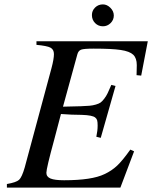

<svg xmlns="http://www.w3.org/2000/svg" viewBox="-20 -849 689 869"><path d="M648.9 -662.1 619.1 -506.8 598.1 -508.8Q599.1 -525.9 599.1 -554.2Q599.1 -585.9 583 -601.3Q566.9 -616.7 526.6 -622.8Q486.3 -628.9 403.8 -628.9Q360.4 -628.9 347.4 -624.3Q334.5 -619.6 330.1 -603L265.1 -366.2Q337.4 -368.2 346.2 -368.2Q371.6 -369.1 385.5 -370.4Q399.4 -371.6 413.8 -375.7Q428.2 -379.9 435.3 -385Q442.4 -390.1 451.7 -402.1Q460.9 -414.1 467.3 -427.5Q473.6 -440.9 483.9 -464.8L502.9 -460L436 -225.1L416 -230Q421.9 -257.3 421.9 -280.8Q421.9 -296.9 419.7 -304.4Q417.5 -312 411.1 -316.9Q398.9 -327.6 350.1 -329.1L304.2 -330.1L255.9 -333Q227.1 -221.2 225.1 -215.8Q189.9 -86.9 189.9 -66.9Q189.9 -48.8 208.7 -41Q227.5 -33.2 270 -33.2Q396 -33.2 453.1 -61Q485.8 -76.2 510.5 -99.6Q535.2 -123 569.8 -171.9L586.9 -164.1L524.9 0H11.2V-16.1Q53.7 -23.4 66.4 -35.2Q79.1 -46.9 91.8 -90.8L212.9 -540Q224.1 -582 224.1 -604Q224.1 -625 208.5 -633.3Q192.9 -641.6 145 -646V-662.1ZM445.8 -829.1Q464.4 -829.1 479.7 -813.7Q495.1 -798.3 495.1 -778.8Q495.1 -758.8 480.5 -744.4Q465.8 -730 445.8 -730Q424.8 -730 410.4 -744.6Q396 -759.3 396 -780.8Q396 -800.8 410.4 -814.9Q424.8 -829.1 445.8 -829.1Z"/></svg>

Font: Accordance
Style: Italic
Weight: 400
Italic angle: -11°
Version: Version 1.2 (build January 31, 2020) Miklal Software Solutio